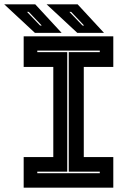

<svg xmlns="http://www.w3.org/2000/svg" viewBox="-52 -868 602 888"><path d="M57.5 0V-141.5H194.5V-558.5H57.5V-700H472V-558.5H335.5V-141.5H472V0ZM120.5 -67H409.5V-74H266V-627H409.5V-634H120.5V-627H259V-74H120.5ZM429 -716H305.5L163.5 -848H307ZM337 -750 277 -813H269L329.5 -750ZM233 -716H109.5L-32.5 -848H111ZM141 -750 81 -813H73L133.5 -750Z"/></svg>

Font: Tourney Thin ExtraBold
Style: Regular
Weight: 800
Version: Version 1.015